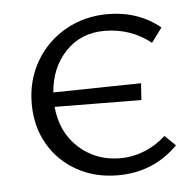

<svg xmlns="http://www.w3.org/2000/svg" viewBox="-39 -458 514 503"><g transform="rotate(-5 217.5 -206.5)"><path d="M410 -60Q346 5 252 5Q192 5 144.5 -21.5Q97 -48 70 -94.5Q43 -141 43 -201Q43 -262 71.5 -311.5Q100 -361 150 -389.5Q200 -418 261 -418Q341 -418 399 -371L371 -333Q318 -375 249 -375Q187 -375 147 -333Q107 -291 102 -226L333 -230L330 -186L102 -188Q108 -121 153 -80Q198 -39 262 -39Q295 -39 326 -51.5Q357 -64 382 -87Z"/></g></svg>

Font: Ysabeau Infant Semilight
Style: Regular
Weight: 300
Designer: Christian Thalmann (Catharsis Fonts)
Version: Version 0.003